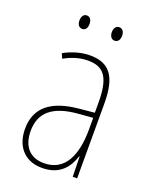

<svg xmlns="http://www.w3.org/2000/svg" viewBox="-135 -774 679 859"><g transform="rotate(20 205.0 -345.0)"><path d="M104 -668C104 -651 111 -636 128 -636C144 -636 152 -649 152 -668C152 -686 144 -700 128 -700C111 -700 104 -684 104 -668ZM258 -668C258 -651 266 -636 282 -636C299 -636 307 -650 307 -668C307 -686 299 -700 282 -700C266 -700 258 -685 258 -668ZM203 -537C162 -537 118 -524 80 -503L90 -480C133 -504 170 -512 203 -512C278 -512 310 -471 310 -351V-303L237 -296C113 -284 41 -234 41 -129C41 -53 82 10 172 10C258 10 294 -43 311 -96H313L315 0H336V-356C336 -486 295 -537 203 -537ZM237 -273 311 -279V-220C310 -98 271 -13 172 -13C106 -13 68 -55 68 -129C68 -219 127 -263 237 -273Z"/></g></svg>

Font: Noto Sans Condensed Thin
Style: Regular
Weight: 100
Width: 3
Designer: Monotype Design Team
Foundry: Monotype Imaging Inc.
Version: Version 2.013